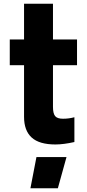

<svg xmlns="http://www.w3.org/2000/svg" viewBox="-20 -756 463 1022"><path d="M32 0ZM262 -409V-187Q262 -152 273.5 -138Q285 -124 315 -124Q347 -124 376 -132V0Q318 13 275 13Q189 13 148.5 -24Q108 -61 108 -134V-409H32V-546H108V-736H262V-546H390V-409ZM174 80H334L288 246H142Z"/></svg>

Font: Biryani ExtraBold
Style: Regular
Weight: 800
Designer: Dan Reynolds and Mathieu Reguer
Foundry: Dan Reynolds and Mathieu Reguer
Version: Version 1.004; ttfautohint (v1.1) -l 5 -r 5 -G 72 -x 0 -D la